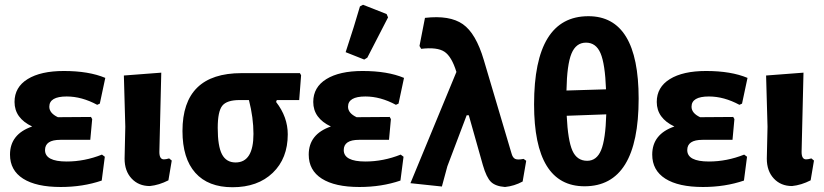

<svg xmlns="http://www.w3.org/2000/svg" viewBox="-20 -775 3460 806"><path d="M235 10Q132 10 77 -25Q22 -60 22 -126Q22 -212 115 -244Q41 -279 41 -347Q41 -409 96 -443Q151 -477 248 -477Q353 -477 422 -448L399 -340L388 -335Q323 -370 260 -370Q187 -370 187 -327Q187 -300 223 -283L362 -284L367 -275L359 -188H233Q169 -188 169 -145Q169 -97 260 -97Q335 -97 408 -126L420 -117L407 -17Q328 10 235 10Z M609 6Q562 6 532.5 -25.5Q503 -57 503 -109L506 -243L500 -458L657 -470L649 -137Q649 -106 668 -106Q677 -106 690 -110L701 -101L687 -18Q648 2 609 6Z M956 11Q854 11 800 -49.5Q746 -110 746 -225Q746 -468 994 -468H1239L1244 -459L1236 -355H1142L1139 -347Q1188 -284 1188 -211Q1188 -110 1125 -49.5Q1062 11 956 11ZM969 -93Q1044 -93 1044 -213Q1044 -281 1025 -355H986Q932 -355 913 -331Q894 -307 894 -238Q894 -161 912 -127Q930 -93 969 -93Z M1491 -748 1504 -755 1603 -716 1609 -702Q1592 -668 1522 -533L1509 -525L1431 -556Q1469 -671 1491 -748ZM1489 10Q1386 10 1331 -25Q1276 -60 1276 -126Q1276 -212 1369 -244Q1295 -279 1295 -347Q1295 -409 1350 -443Q1405 -477 1502 -477Q1607 -477 1676 -448L1653 -340L1642 -335Q1577 -370 1514 -370Q1441 -370 1441 -327Q1441 -300 1477 -283L1616 -284L1621 -275L1613 -188H1487Q1423 -188 1423 -145Q1423 -97 1514 -97Q1589 -97 1662 -126L1674 -117L1661 -17Q1582 10 1489 10Z M1835 8 1703 -6 1896 -473Q1876 -538 1845.5 -558Q1815 -578 1748 -570L1741 -582L1764 -700Q1868 -712 1923 -673.5Q1978 -635 2011 -523L2127 -132Q2132 -113 2142.5 -108Q2153 -103 2178 -108L2189 -100L2174 -13Q2139 6 2100 10Q2060 7 2041 -11.5Q2022 -30 2007 -82L1948 -291H1939L1858 -77Z M2434 7Q2222 7 2222 -337Q2222 -707 2450 -707Q2661 -707 2661 -361Q2661 7 2434 7ZM2358 -395 2524 -400Q2520 -507 2501 -551.5Q2482 -596 2440 -596Q2398 -596 2379 -550Q2360 -504 2358 -395ZM2445 -100Q2485 -100 2503.5 -145Q2522 -190 2525 -295L2359 -289Q2364 -185 2383 -142.5Q2402 -100 2445 -100Z M2931 10Q2828 10 2773 -25Q2718 -60 2718 -126Q2718 -212 2811 -244Q2737 -279 2737 -347Q2737 -409 2792 -443Q2847 -477 2944 -477Q3049 -477 3118 -448L3095 -340L3084 -335Q3019 -370 2956 -370Q2883 -370 2883 -327Q2883 -300 2919 -283L3058 -284L3063 -275L3055 -188H2929Q2865 -188 2865 -145Q2865 -97 2956 -97Q3031 -97 3104 -126L3116 -117L3103 -17Q3024 10 2931 10Z M3305 6Q3258 6 3228.5 -25.5Q3199 -57 3199 -109L3202 -243L3196 -458L3353 -470L3345 -137Q3345 -106 3364 -106Q3373 -106 3386 -110L3397 -101L3383 -18Q3344 2 3305 6Z"/></svg>

Font: Alegreya Sans SC ExtraBold
Style: Regular
Weight: 800
Designer: Juan Pablo del Peral
Foundry: Huerta Tipografica
Version: Version 2.007